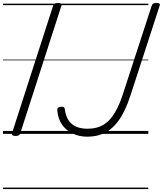

<svg xmlns="http://www.w3.org/2000/svg" viewBox="-20 -910 1107 1305"><path d="M85 14Q71 14 65 9.5Q59 5 62 -6L341 -871Q345 -881 352 -885.5Q359 -890 374 -890Q389 -890 395 -885.5Q401 -881 397 -870L118 -5Q115 5 108 9.5Q101 14 85 14ZM572 19Q519 19 474.5 -2Q430 -23 402.5 -61.5Q375 -100 370 -155Q368 -169 373 -175.5Q378 -182 392 -184Q405 -186 412.5 -182Q420 -178 421 -166Q426 -124 444.5 -94.5Q463 -65 496 -50Q529 -35 575 -35Q608 -35 636.5 -42.5Q665 -50 690 -66.5Q715 -83 737 -110.5Q759 -138 778 -176Q797 -214 814 -266L1011 -871Q1014 -881 1021.5 -885.5Q1029 -890 1044 -890Q1058 -890 1063.5 -885.5Q1069 -881 1065 -871L869 -268Q849 -206 826 -158.5Q803 -111 776 -77Q749 -43 718 -22Q687 -1 650.5 9Q614 19 572 19ZM0 365H988V375H0ZM0 -20H988V0H0ZM0 -505H988V-500H0ZM0 -885H988V-875H0Z"/></svg>

Font: Playwrite DK Loopet Guides
Style: Regular
Weight: 400
Designer: Veronika Burian, José Scaglione
Foundry: TypeTogether
Version: Version 1.003